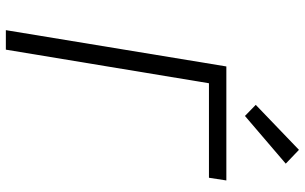

<svg xmlns="http://www.w3.org/2000/svg" viewBox="-208 -808 1017 640"><g transform="rotate(90 300.0 -488.5)"><path d="M81 0 202 -735H582L573 -677H258L146 0ZM367 -797 330 -833 480 -977 526 -933Z"/></g></svg>

Font: Iosevka Light Extended
Style: Italic
Weight: 300
Width: 7
Italic angle: -9°
Monospace: yes
Designer: Belleve Invis
Foundry: Belleve Invis
Version: Version 32.5.0; ttfautohint (v1.8.4)